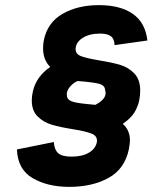

<svg xmlns="http://www.w3.org/2000/svg" viewBox="-20 -720 599 749"><path d="M46 -137 190 -166Q192 -136 207 -122.5Q222 -109 259 -109Q301 -109 327 -124.5Q353 -140 358 -166Q361 -189 338 -198.5Q315 -208 264 -216Q214 -224 182 -233.5Q150 -243 127 -265.5Q104 -288 104 -328Q104 -346 108 -362Q120 -420 176 -459Q148 -486 148 -532Q148 -548 151 -563Q165 -632 224 -666Q283 -700 366 -700Q449 -700 498 -666Q547 -632 555 -562L427 -544Q426 -569 412 -579Q398 -589 371 -589Q328 -589 301.5 -571.5Q275 -554 275 -528Q275 -509 296 -501Q317 -493 364 -485Q414 -477 447 -467.5Q480 -458 503.5 -434Q527 -410 527 -366Q527 -347 523 -328Q518 -304 504.5 -281.5Q491 -259 459 -237Q487 -212 487 -172Q487 -163 483 -139Q467 -61 403.5 -26Q340 9 250 9Q166 9 107.5 -25Q49 -59 46 -137ZM392 -357Q392 -361 390 -369Q389 -387 367 -393Q345 -399 283 -404Q267 -398 252.5 -381Q238 -364 241 -347Q242 -331 260 -324.5Q278 -318 321 -314L352 -311Q392 -332 392 -357Z"/></svg>

Font: Decalotype ExtraBold Italic
Style: Regular
Weight: 800
Italic angle: -12°
Designer: Alfredo Marco Pradil
Foundry: Alfredo Marco Pradil
Version: Version 1.0